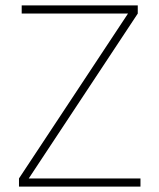

<svg xmlns="http://www.w3.org/2000/svg" viewBox="-20 -688 588 708"><path d="M498 0V-30H86L488 -638V-668H60V-638H452L50 -30V0Z"/></svg>

Font: Gantari Thin
Style: Regular
Weight: 250
Designer: Anugrah Pasau
Foundry: Lafontype
Version: Version 1.000